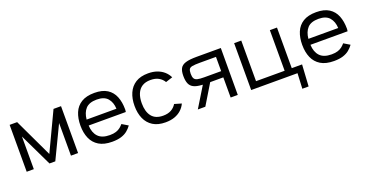

<svg xmlns="http://www.w3.org/2000/svg" viewBox="-32 -1136 3688 1924"><g transform="rotate(-20 1812.5 -174.0)"><path d="M314 0 147 -348V0H71V-500H151L345 -90L539 -500H619V0H543V-348L376 0Z M1209 -223H813Q816 -146 856.5 -103Q897 -60 981 -60Q1021 -60 1048 -69Q1075 -78 1093.5 -93Q1112 -108 1126 -125L1191 -86Q1171 -58 1144 -36Q1117 -14 1077.5 -1.5Q1038 11 981 11Q894 11 840 -22Q786 -55 760.5 -113.5Q735 -172 735 -250Q735 -327 759.5 -386Q784 -445 837.5 -478Q891 -511 977 -511Q1062 -511 1113.5 -478Q1165 -445 1188.5 -386.5Q1212 -328 1212 -250Q1212 -243 1211 -236.5Q1210 -230 1209 -223ZM814 -286H1132Q1129 -355 1092.5 -397.5Q1056 -440 977 -440Q896 -440 858.5 -399Q821 -358 814 -286Z M1691 -367Q1671 -401 1636 -420.5Q1601 -440 1550 -440Q1495 -440 1459.5 -417Q1424 -394 1406.5 -351.5Q1389 -309 1389 -250Q1389 -160 1428.5 -110Q1468 -60 1550 -60Q1601 -60 1636 -79.5Q1671 -99 1691 -133L1766 -111Q1749 -74 1719 -46.5Q1689 -19 1647 -4Q1605 11 1550 11Q1469 11 1416.5 -22Q1364 -55 1338 -113.5Q1312 -172 1312 -250Q1312 -327 1338 -386Q1364 -445 1416.5 -478Q1469 -511 1550 -511Q1604 -511 1645.5 -496Q1687 -481 1717 -454.5Q1747 -428 1765 -391Z M2247 -433H2075Q2021 -433 1994.5 -428Q1968 -423 1959.5 -407.5Q1951 -392 1951 -360Q1951 -328 1960.5 -310.5Q1970 -293 1994.5 -287Q2019 -281 2065 -281H2247ZM1874 -366Q1874 -415 1889.5 -444.5Q1905 -474 1946.5 -487Q1988 -500 2065 -500H2323L2322 0H2246V-215H2106L1976 0H1896L2028 -216L2018 -217Q1964 -220 1932.5 -235.5Q1901 -251 1887.5 -282.5Q1874 -314 1874 -366Z M2541 -500V-67H2846V-500H2922V-67H3032L3018 163H2951L2959 0H2465V-500Z M3574 -223H3178Q3181 -146 3221.5 -103Q3262 -60 3346 -60Q3386 -60 3413 -69Q3440 -78 3458.5 -93Q3477 -108 3491 -125L3556 -86Q3536 -58 3509 -36Q3482 -14 3442.5 -1.5Q3403 11 3346 11Q3259 11 3205 -22Q3151 -55 3125.5 -113.5Q3100 -172 3100 -250Q3100 -327 3124.5 -386Q3149 -445 3202.5 -478Q3256 -511 3342 -511Q3427 -511 3478.5 -478Q3530 -445 3553.5 -386.5Q3577 -328 3577 -250Q3577 -243 3576 -236.5Q3575 -230 3574 -223ZM3179 -286H3497Q3494 -355 3457.5 -397.5Q3421 -440 3342 -440Q3261 -440 3223.5 -399Q3186 -358 3179 -286Z"/></g></svg>

Font: Nata Sans
Style: Regular
Weight: 400
Designer: Daniel Uzquiano Cruz
Version: Version 1.001